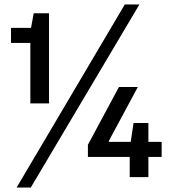

<svg xmlns="http://www.w3.org/2000/svg" viewBox="-20 -788 766 854"><path d="M115 -328V-597H29V-664H118L130 -729H198V-328ZM54 46 535 -768H600L117 46ZM371 -90V-144L509 -401H593L464 -161V-157H699V-90ZM557 0V-127L574 -241H640V0Z"/></svg>

Font: Hubot Sans
Style: Regular
Weight: 400
Designer: Deni Anggara
Foundry: GitHub, Inc., Subsidiary of Microsoft Corporation
Version: Version 2.000